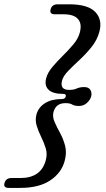

<svg xmlns="http://www.w3.org/2000/svg" viewBox="-83 -766 506 914"><path d="M230 -306.5Q233 -319 218 -319Q168.5 -319 148.2 -338.8Q128 -358.5 136.5 -392.5Q143.5 -420 166.2 -447Q189 -474 216.2 -500.8Q243.5 -527.5 266.5 -555Q289.5 -582.5 297 -611.5Q308 -653 288.2 -675.5Q268.5 -698 220 -698H178Q151.5 -698 158 -722Q164.5 -745.5 191.5 -745.5H246.5Q336 -745.5 370.8 -708.8Q405.5 -672 390 -614.5Q379.5 -575.5 353 -542.5Q326.5 -509.5 296 -481.2Q265.5 -453 241.5 -428.2Q217.5 -403.5 212 -381Q201.5 -338 246.5 -338Q268 -338 282.5 -344.8Q297 -351.5 318 -351.5Q339.5 -351.5 347.5 -337.5Q355.5 -323.5 351 -306.5Q346 -289.5 330.2 -275.5Q314.5 -261.5 293 -261.5Q272 -261.5 261.2 -268.2Q250.5 -275 228.5 -275Q183 -275 171.5 -232.5Q166 -210 176.8 -185.5Q187.5 -161 203 -132.8Q218.5 -104.5 227 -71.8Q235.5 -39 225 -0.5Q210 56.5 156.5 92.5Q103 128.5 13.5 128.5H-41.5Q-68.5 128.5 -61.5 105Q-55 81.5 -28.5 81.5H13.5Q112.5 81.5 135 -3.5Q143 -32.5 134.8 -59.8Q126.5 -87 113.2 -113.8Q100 -140.5 91.8 -167Q83.5 -193.5 90.5 -221Q100 -255 131 -274.8Q162 -294.5 211.5 -294.5Q226.5 -294.5 230 -306.5Z"/></svg>

Font: Fraunces 9pt S050
Style: Italic
Weight: 400
Italic angle: -16°
Version: Version 1.000; ttfautohint (v1.8.3)